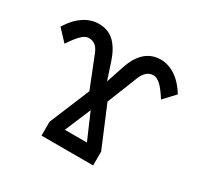

<svg xmlns="http://www.w3.org/2000/svg" viewBox="-120 -673 837 813"><g transform="rotate(30 298.0 -266.0)"><path d="M297.4 -337.4 325.2 -420.9Q361.3 -531.7 449.7 -531.7Q486.8 -531.7 522 -508.3Q557.1 -484.9 584.5 -439.9L533.7 -385.7Q505.9 -428.7 488.3 -443.6Q470.7 -458.5 456.1 -458.5Q418.9 -458.5 400.9 -412.6L341.8 -264.6L424.3 -67.9V0H171.9V-67.9L253.4 -264.2L193.8 -414.1Q183.6 -439.9 169.9 -449.2Q156.2 -458.5 139.2 -458.5Q124.5 -458.5 107.2 -443.4Q89.8 -428.2 61.5 -385.7L10.7 -439.9Q38.1 -484.9 73.2 -508.3Q108.4 -531.7 145.5 -531.7Q193.4 -531.7 222.9 -502.9Q252.4 -474.1 270 -420.9ZM298.3 -197.3 245.1 -70.8H353Z"/></g></svg>

Font: Arimo
Style: Regular
Weight: 400
Designer: Steve Matteson
Foundry: Monotype Imaging Inc.
Version: Version 1.33